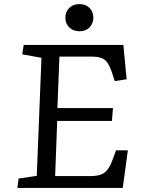

<svg xmlns="http://www.w3.org/2000/svg" viewBox="-20 -920 689 940"><path d="M183 -637 89 -654 96 -700H584L600 -532L542 -523L530 -559Q519 -594 506.5 -612Q494 -630 475.5 -636.5Q457 -643 425 -643H271L261 -391H533L528 -328H260L250 -58H423Q451 -58 470.5 -64Q490 -70 505 -88Q520 -106 533 -143L548 -184H606L581 0H65L71 -46L160 -59ZM300 -833Q300 -862 319 -881Q338 -900 369 -900Q399 -900 418 -881.5Q437 -863 437 -834Q437 -805 418.5 -786Q400 -767 370 -767Q339 -767 319.5 -785.5Q300 -804 300 -833Z"/></svg>

Font: Literata 7pt
Style: Italic
Weight: 400
Italic angle: -2°
Designer: Latin by Veronika Burian and Jose Scaglione. Greek by Irene Vlachou. Cyrillic by Vera Evstafieva
Foundry: TypeTogether
Version: Version 3.002